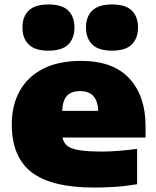

<svg xmlns="http://www.w3.org/2000/svg" viewBox="-20 -833 703 864"><path d="M405 11Q211 11 122 -58Q33 -127 33 -273Q33 -359.5 68.8 -423.8Q104.5 -488 174 -523.5Q243.5 -559 345 -559Q489 -559 562 -480Q635 -401 635 -265V-214H261.5Q265.5 -191 282 -177.2Q298.5 -163.5 336.2 -157.2Q374 -151 442 -151Q476.5 -151 518 -154.5Q559.5 -158 597 -163V-4Q544 5 496 8Q448 11 405 11ZM341 -423Q300.5 -423 281 -401.5Q261.5 -380 260 -334H422Q418.5 -423 341 -423ZM484 -605Q423.5 -605 395.2 -632.8Q367 -660.5 367 -709Q367 -758 395.2 -785.5Q423.5 -813 484 -813Q545 -813 573 -785.5Q601 -758 601 -709Q601 -660.5 573 -632.8Q545 -605 484 -605ZM198 -605Q137.5 -605 109.2 -632.8Q81 -660.5 81 -709Q81 -758 109.2 -785.5Q137.5 -813 198 -813Q259 -813 287 -785.5Q315 -758 315 -709Q315 -660.5 287 -632.8Q259 -605 198 -605Z"/></svg>

Font: Encode Sans Exp Black
Style: Regular
Weight: 900
Width: 7
Designer: Multiple Designers
Foundry: Impallari Type
Version: Version 3.002; ttfautohint (v1.8.3) -l 8 -r 50 -G 200 -x 14 